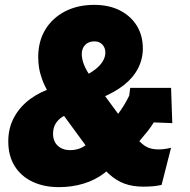

<svg xmlns="http://www.w3.org/2000/svg" viewBox="-20 -759 781 789"><path d="M568 8Q526 8 492.5 -4Q459 -16 429 -43Q399 -70 366 -115L229 -302Q200 -342 181.5 -374Q163 -406 153.5 -432Q144 -458 140.5 -480.5Q137 -503 137 -524Q137 -589 166 -637Q195 -685 247 -712Q299 -739 367 -739Q429 -739 474 -715.5Q519 -692 543 -652Q567 -612 567 -560Q567 -516 547 -477.5Q527 -439 488 -408.5Q449 -378 391 -355L326 -446Q354 -460 373 -475Q392 -490 402.5 -507.5Q413 -525 413 -543Q413 -563 400.5 -576Q388 -589 368 -589Q344 -589 330 -574.5Q316 -560 316 -537Q316 -527 318.5 -515Q321 -503 326 -491Q331 -479 338.5 -466Q346 -453 356 -440L509 -232Q535 -197 553.5 -178Q572 -159 590 -152Q608 -145 631 -145Q645 -145 659 -147Q673 -149 683 -152L644 1Q625 5 607.5 6.5Q590 8 568 8ZM222 10Q160 10 113 -12.5Q66 -35 40 -77Q14 -119 14 -178Q14 -233 38 -277Q62 -321 104 -352Q146 -383 200 -399L276 -297Q254 -290 236 -278.5Q218 -267 208 -250Q198 -233 198 -209Q198 -178 217.5 -160Q237 -142 268 -142Q297 -142 320 -154.5Q343 -167 362 -195L466 -115Q445 -75 408 -47Q371 -19 323.5 -4.5Q276 10 222 10ZM518 -143 431 -245Q459 -281 477.5 -308Q496 -335 511 -366L515 -398H683L688 -253L612 -256Q601 -238 586 -219Q571 -200 554 -180.5Q537 -161 518 -143Z"/></svg>

Font: Mona Sans ExtraLight Black
Style: Italic
Weight: 900
Italic angle: -11.6951°
Version: Version 2.000